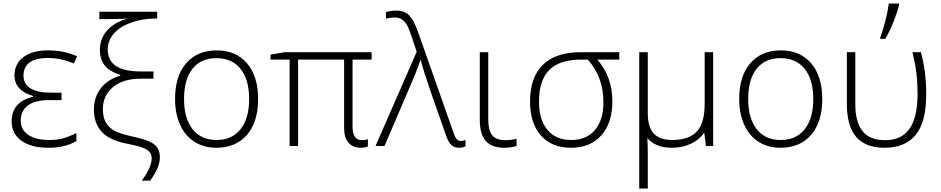

<svg xmlns="http://www.w3.org/2000/svg" viewBox="-20 -826 5324 1086"><path d="M328.1 -301.8V-259.8H259.8Q177.2 -259.8 137.2 -229.2Q97.2 -198.7 97.2 -144Q97.2 -92.8 139.6 -63.5Q182.1 -34.2 258.8 -34.2Q295.9 -34.2 327.1 -41Q358.4 -47.9 412.1 -73.2V-27.8Q346.2 9.8 254.9 9.8Q156.2 9.8 101.1 -29.8Q45.9 -69.3 45.9 -140.1Q45.9 -249.5 167 -278.8V-283.2Q62 -314 62 -399.9Q62 -464.8 112.3 -502.9Q162.6 -541 250 -541Q296.9 -541 335.2 -533.4Q373.5 -525.9 416 -507.8L397.9 -466.8Q325.7 -498 250 -498Q180.7 -498 146.7 -472.2Q112.8 -446.3 112.8 -398.9Q112.8 -301.8 272 -301.8Z M848.1 -380.9H774.9Q677.2 -380.9 619.6 -333.7Q562 -286.6 562 -209Q562 -163.6 577.9 -134.5Q593.8 -105.5 626 -87.2Q658.2 -68.8 738.3 -51.8Q823.2 -33.2 853.8 -8.3Q884.3 16.6 884.3 64Q884.3 122.1 829.1 195.8H782.2Q837.9 119.1 837.9 70.8Q837.9 46.4 825 32.2Q812 18.1 783.4 7.8Q754.9 -2.4 703.1 -12.2Q602.1 -30.8 556.6 -79.1Q511.2 -127.4 511.2 -206.1Q511.2 -276.4 550.3 -326.9Q589.4 -377.4 660.2 -397.9V-402.8Q601.1 -420.4 573 -455.1Q544.9 -489.7 544.9 -543.9Q544.9 -607.9 586.4 -654.5Q627.9 -701.2 706.1 -722.2Q672.4 -717.8 585 -717.8H542V-759.8H869.1V-721.2H861.3Q785.6 -721.2 721.7 -698.2Q657.7 -675.3 623.5 -635.5Q589.4 -595.7 589.4 -545.9Q589.4 -421.9 774.9 -421.9H848.1Z M1439.9 -266.1Q1439.9 -136.2 1377 -63.2Q1314 9.8 1203.1 9.8Q1133.3 9.8 1080.1 -23.9Q1026.9 -57.6 998.5 -120.6Q970.2 -183.6 970.2 -266.1Q970.2 -396 1033.2 -468.5Q1096.2 -541 1206.1 -541Q1315.4 -541 1377.7 -467.5Q1439.9 -394 1439.9 -266.1ZM1021 -266.1Q1021 -156.7 1069.1 -95.5Q1117.2 -34.2 1205.1 -34.2Q1293 -34.2 1341.1 -95.5Q1389.2 -156.7 1389.2 -266.1Q1389.2 -376 1340.6 -436.5Q1292 -497.1 1204.1 -497.1Q1116.2 -497.1 1068.6 -436.8Q1021 -376.5 1021 -266.1Z M2027.8 -33.2Q2048.3 -33.2 2061 -39.1V2Q2043 9.8 2021 9.8Q1976.6 9.8 1951.4 -18.6Q1926.3 -46.9 1926.3 -102.1V-488.8H1666V0H1618.2V-488.8H1510.3V-517.1L1590.8 -530.8H2082V-488.8H1974.1V-108.9Q1974.1 -33.2 2027.8 -33.2Z M2104 0 2336.9 -533.2 2310.1 -613.8Q2293 -666 2280.8 -686.3Q2268.6 -706.5 2252.4 -716.8Q2236.3 -727.1 2212.9 -727.1Q2191.4 -727.1 2163.1 -721.2V-757.8Q2193.8 -766.1 2218.8 -766.1Q2252 -766.1 2273.4 -754.9Q2294.9 -743.7 2311.5 -717.5Q2328.1 -691.4 2351.1 -627L2546.9 -70.8Q2554.2 -49.8 2563 -39.3Q2571.8 -28.8 2585.9 -28.8Q2601.1 -28.8 2612.8 -34.2V2Q2598.1 9.8 2574.7 9.8Q2549.3 9.8 2533 -5.9Q2516.6 -21.5 2503.9 -57.1L2419.9 -295.9Q2373 -432.6 2359.9 -485.8H2357.9Q2342.3 -439.5 2320.6 -387.2Q2298.8 -335 2154.8 0Z M2741.7 -530.8V-152.8Q2741.7 -87.4 2764.4 -60.3Q2787.1 -33.2 2838.9 -33.2Q2870.6 -33.2 2901.9 -41V0Q2892.1 3.4 2872.1 6.6Q2852.1 9.8 2834 9.8Q2759.8 9.8 2726.8 -29.3Q2693.8 -68.4 2693.8 -147.9V-530.8Z M3443.8 -252.9Q3443.8 -131.3 3381.6 -60.8Q3319.3 9.8 3209 9.8Q3100.6 9.8 3039.3 -59.8Q2978 -129.4 2978 -251Q2978 -388.7 3051 -459.7Q3124 -530.8 3264.2 -530.8H3482.9V-488.8H3358.9Q3443.8 -391.1 3443.8 -252.9ZM3028.8 -251Q3028.8 -148.9 3076.2 -91.6Q3123.5 -34.2 3210.9 -34.2Q3297.4 -34.2 3345.2 -90.8Q3393.1 -147.5 3393.1 -246.1Q3393.1 -391.1 3304.7 -488.8H3266.1Q3146 -488.8 3087.4 -430.7Q3028.8 -372.6 3028.8 -251Z M3644 -530.8V-187Q3644 -106.9 3677.7 -70.6Q3711.4 -34.2 3781.7 -34.2Q3876.5 -34.2 3921.1 -82Q3965.8 -129.9 3965.8 -237.8V-530.8H4013.7V0H3972.7L3963.9 -73.2H3960.9Q3936.5 -35.6 3887.7 -12.9Q3838.9 9.8 3781.7 9.8Q3733.4 9.8 3700 -3.7Q3666.5 -17.1 3641.6 -44.9Q3644 0 3644 38.1V240.2H3595.7V-530.8Z M4630.9 -266.1Q4630.9 -136.2 4567.9 -63.2Q4504.9 9.8 4394 9.8Q4324.2 9.8 4271 -23.9Q4217.8 -57.6 4189.5 -120.6Q4161.1 -183.6 4161.1 -266.1Q4161.1 -396 4224.1 -468.5Q4287.1 -541 4397 -541Q4506.3 -541 4568.6 -467.5Q4630.9 -394 4630.9 -266.1ZM4211.9 -266.1Q4211.9 -156.7 4260 -95.5Q4308.1 -34.2 4396 -34.2Q4483.9 -34.2 4532 -95.5Q4580.1 -156.7 4580.1 -266.1Q4580.1 -376 4531.5 -436.5Q4482.9 -497.1 4395 -497.1Q4307.1 -497.1 4259.5 -436.8Q4211.9 -376.5 4211.9 -266.1Z M4982.9 9.8Q4876 9.8 4823 -51.3Q4770 -112.3 4770 -240.2V-530.8H4817.9V-234.9Q4817.9 -136.7 4858.2 -85Q4898.4 -33.2 4986.8 -33.2Q5079.1 -33.2 5124.5 -97.7Q5169.9 -162.1 5169.9 -294.9Q5169.9 -356.9 5163.6 -410.6Q5157.2 -464.4 5141.1 -530.8H5189Q5204.1 -474.1 5211.4 -417.7Q5218.8 -361.3 5218.8 -291Q5218.8 -135.7 5159.4 -63Q5100.1 9.8 4982.9 9.8ZM4959 -613.8Q4973.1 -650.4 4986.8 -703.6Q5000.5 -756.8 5007.3 -806.2H5065.4V-797.9Q5056.6 -760.3 5034.7 -704.6Q5012.7 -648.9 4987.3 -606H4959Z"/></svg>

Font: JBL Sans
Style: Light
Weight: 300
Version: Version 1.10